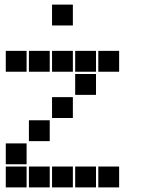

<svg xmlns="http://www.w3.org/2000/svg" viewBox="-20 -815 640 830"><path d="M206 -795Q205 -795 205 -795Q205 -795 205 -794V-706Q205 -705 205 -705Q205 -705 206 -705H294Q295 -705 295 -705Q295 -705 295 -706V-794Q295 -795 295 -795Q295 -795 294 -795ZM6 -595Q5 -595 5 -595Q5 -595 5 -594V-506Q5 -505 5 -505Q5 -505 6 -505H94Q95 -505 95 -505Q95 -505 95 -506V-594Q95 -595 95 -595Q95 -595 94 -595ZM106 -595Q105 -595 105 -595Q105 -595 105 -594V-506Q105 -505 105 -505Q105 -505 106 -505H194Q195 -505 195 -505Q195 -505 195 -506V-594Q195 -595 195 -595Q195 -595 194 -595ZM206 -595Q205 -595 205 -595Q205 -595 205 -594V-506Q205 -505 205 -505Q205 -505 206 -505H294Q295 -505 295 -505Q295 -505 295 -506V-594Q295 -595 295 -595Q295 -595 294 -595ZM306 -595Q305 -595 305 -595Q305 -595 305 -594V-506Q305 -505 305 -505Q305 -505 306 -505H394Q395 -505 395 -505Q395 -505 395 -506V-594Q395 -595 395 -595Q395 -595 394 -595ZM406 -595Q405 -595 405 -595Q405 -595 405 -594V-506Q405 -505 405 -505Q405 -505 406 -505H494Q495 -505 495 -505Q495 -505 495 -506V-594Q495 -595 495 -595Q495 -595 494 -595ZM306 -495Q305 -495 305 -495Q305 -495 305 -494V-406Q305 -405 305 -405Q305 -405 306 -405H394Q395 -405 395 -405Q395 -405 395 -406V-494Q395 -495 395 -495Q395 -495 394 -495ZM206 -395Q205 -395 205 -395Q205 -395 205 -394V-306Q205 -305 205 -305Q205 -305 206 -305H294Q295 -305 295 -305Q295 -305 295 -306V-394Q295 -395 295 -395Q295 -395 294 -395ZM106 -295Q105 -295 105 -295Q105 -295 105 -294V-206Q105 -205 105 -205Q105 -205 106 -205H194Q195 -205 195 -205Q195 -205 195 -206V-294Q195 -295 195 -295Q195 -295 194 -295ZM6 -195Q5 -195 5 -195Q5 -195 5 -194V-106Q5 -105 5 -105Q5 -105 6 -105H94Q95 -105 95 -105Q95 -105 95 -106V-194Q95 -195 95 -195Q95 -195 94 -195ZM6 -95Q5 -95 5 -95Q5 -95 5 -94V-6Q5 -5 5 -5Q5 -5 6 -5H94Q95 -5 95 -5Q95 -5 95 -6V-94Q95 -95 95 -95Q95 -95 94 -95ZM106 -95Q105 -95 105 -95Q105 -95 105 -94V-6Q105 -5 105 -5Q105 -5 106 -5H194Q195 -5 195 -5Q195 -5 195 -6V-94Q195 -95 195 -95Q195 -95 194 -95ZM206 -95Q205 -95 205 -95Q205 -95 205 -94V-6Q205 -5 205 -5Q205 -5 206 -5H294Q295 -5 295 -5Q295 -5 295 -6V-94Q295 -95 295 -95Q295 -95 294 -95ZM306 -95Q305 -95 305 -95Q305 -95 305 -94V-6Q305 -5 305 -5Q305 -5 306 -5H394Q395 -5 395 -5Q395 -5 395 -6V-94Q395 -95 395 -95Q395 -95 394 -95ZM406 -95Q405 -95 405 -95Q405 -95 405 -94V-6Q405 -5 405 -5Q405 -5 406 -5H494Q495 -5 495 -5Q495 -5 495 -6V-94Q495 -95 495 -95Q495 -95 494 -95Z"/></svg>

Font: Doto Black
Style: Regular
Weight: 900
Version: Version 1.000